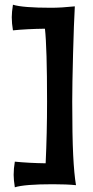

<svg xmlns="http://www.w3.org/2000/svg" viewBox="-20 -672 396 816"><path d="M197 -639Q241 -639 298 -645Q294 -575 290.5 -443Q287 -311 287 -240Q287 -94 291 -13Q295 68 303 115Q264 111 205 111Q84 111 43 124Q38 92 38 71Q38 45 43 15Q103 21 174 22Q180 -106 180 -240Q180 -470 171 -550Q94 -549 35 -543Q30 -573 30 -599Q30 -620 35 -652Q76 -639 197 -639Z"/></svg>

Font: Mirza SemiBold
Style: Regular
Weight: 600
Designer: Arabic design by Kourosh Beigpour, Latin design by Eduardo Tunni, engineering by Lasse Fister
Version: Version 1.0010g